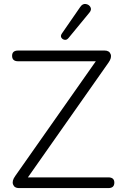

<svg xmlns="http://www.w3.org/2000/svg" viewBox="-20 -964 622 984"><path d="M77 0Q54 0 47 -18.5Q40 -37 58 -62L471 -650H73Q42 -650 42 -678Q42 -705 73 -705H516Q540 -705 547 -686.5Q554 -668 536 -643L123 -55H535Q566 -55 566 -28Q566 0 535 0ZM331 -769Q322 -758 311 -760Q300 -762 294.5 -771Q289 -780 297 -792L391 -928Q403 -946 419.5 -943.5Q436 -941 443.5 -927.5Q451 -914 438 -899Z"/></svg>

Font: Nunito Light
Style: Regular
Weight: 300
Designer: Vernon Adams
Foundry: Vernon Adams
Version: Version 3.601; ttfautohint (v1.8.2.53-6de2)